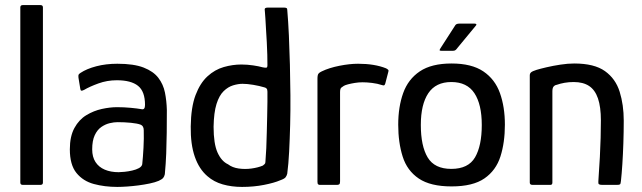

<svg xmlns="http://www.w3.org/2000/svg" viewBox="-20 -728 2527 756"><path d="M60 -9V-699Q60 -708 70 -708H139Q149 -708 149 -699V-9Q149 0 139 0H70Q60 0 60 -9Z M442 8Q392 8 349.5 -3.5Q307 -15 281 -47Q255 -79 255 -140Q255 -191 273 -224Q291 -257 320 -274.5Q349 -292 381 -299Q413 -306 441 -306Q468 -306 494.5 -303.5Q521 -301 538 -298Q551 -295 551 -315Q551 -368 523.5 -390Q496 -412 440 -412Q402 -412 367.5 -399.5Q333 -387 311 -374Q303 -370 300 -371Q297 -372 296 -379L289 -422Q288 -431 289.5 -434Q291 -437 297 -441Q321 -457 359 -467Q397 -477 442 -477Q507 -477 545.5 -462Q584 -447 603.5 -421.5Q623 -396 629.5 -363.5Q636 -331 637 -295Q637 -247 636.5 -205.5Q636 -164 634.5 -124Q633 -84 629 -42Q627 -33 622.5 -27.5Q618 -22 605 -16Q591 -10 569.5 -5.5Q548 -1 525 2Q502 5 480 6.5Q458 8 442 8ZM447 -50Q456 -50 470.5 -51.5Q485 -53 500.5 -56.5Q516 -60 527 -66Q538 -72 540 -81Q543 -109 545 -146Q547 -183 546 -215Q546 -232 534 -237Q521 -242 495.5 -244.5Q470 -247 443 -247Q429 -247 412 -243Q395 -239 379 -228Q363 -217 353 -195.5Q343 -174 343 -140Q343 -110 356 -90Q369 -70 392.5 -60Q416 -50 447 -50Z M731 -230Q732 -306 750 -353.5Q768 -401 797 -427.5Q826 -454 861 -464Q896 -474 930 -474Q954 -474 977 -470.5Q1000 -467 1014 -463Q1024 -461 1028.5 -461.5Q1033 -462 1033 -471Q1033 -488 1032.5 -512Q1032 -536 1030.5 -561.5Q1029 -587 1027.5 -611.5Q1026 -636 1025 -655Q1024 -674 1023 -682Q1021 -693 1024 -695.5Q1027 -698 1033 -698H1100Q1104 -698 1107.5 -696.5Q1111 -695 1111 -690Q1115 -644 1117.5 -588.5Q1120 -533 1121.5 -473.5Q1123 -414 1123.5 -353.5Q1124 -293 1122.5 -236.5Q1121 -180 1118.5 -131Q1116 -82 1111 -44Q1109 -36 1104.5 -30Q1100 -24 1083 -18Q1060 -8 1019.5 0Q979 8 933 8Q892 8 857 -2Q822 -12 797 -34Q764 -62 747 -111Q730 -160 731 -230ZM821 -229Q821 -162 836.5 -127.5Q852 -93 878 -81Q895 -68 920 -64.5Q945 -61 970.5 -64.5Q996 -68 1015 -76Q1019 -79 1022 -82Q1025 -85 1025 -90Q1027 -114 1028.5 -144.5Q1030 -175 1030.5 -207.5Q1031 -240 1032 -270.5Q1033 -301 1033 -326.5Q1033 -352 1033 -367Q1033 -376 1029.5 -379.5Q1026 -383 1021 -384Q1001 -390 977 -394Q953 -398 935 -398Q918 -398 898 -392Q878 -386 860.5 -369Q843 -352 832.5 -318.5Q822 -285 821 -229Z M1390 -477Q1455 -477 1500 -459Q1506 -456 1508.5 -453Q1511 -450 1509 -445L1497 -399Q1495 -393 1492.5 -392Q1490 -391 1484 -393Q1466 -399 1445 -401.5Q1424 -404 1408 -404Q1392 -404 1377 -401.5Q1362 -399 1350.5 -396Q1339 -393 1334 -390Q1329 -387 1324 -383Q1319 -379 1319 -365V-14Q1319 -5 1316 -2.5Q1313 0 1307 0H1239Q1236 0 1233 -2Q1230 -4 1230 -12V-418Q1230 -433 1234 -438Q1238 -443 1247 -447Q1276 -461 1316.5 -469Q1357 -477 1390 -477Z M1758 6Q1675 6 1629 -25Q1583 -56 1565.5 -111.5Q1548 -167 1548 -237Q1548 -307 1567.5 -361.5Q1587 -416 1633 -447Q1679 -478 1758 -478Q1837 -478 1883 -447Q1929 -416 1948.5 -361.5Q1968 -307 1968 -237Q1968 -167 1950.5 -112Q1933 -57 1887.5 -25.5Q1842 6 1758 6ZM1757 -63Q1824 -63 1850.5 -108.5Q1877 -154 1877 -236Q1877 -317 1848 -361Q1819 -405 1757 -405Q1696 -405 1666.5 -361Q1637 -317 1637 -236Q1637 -153 1664 -108Q1691 -63 1757 -63ZM1718 -528Q1711 -528 1711 -530.5Q1711 -533 1715 -539L1773 -629Q1777 -635 1789 -635H1849Q1854 -635 1855.5 -632.5Q1857 -630 1852 -625L1776 -533Q1773 -530 1770 -529Q1767 -528 1762 -528Z M2077 0Q2066 0 2066 -9Q2066 -115 2066 -220.5Q2066 -326 2066 -431Q2066 -439 2071.5 -443.5Q2077 -448 2093 -453Q2106 -457 2131.5 -463Q2157 -469 2186.5 -473.5Q2216 -478 2241 -478Q2320 -478 2362 -448Q2404 -418 2420 -366.5Q2436 -315 2436 -253Q2436 -209 2434.5 -164.5Q2433 -120 2430.5 -81.5Q2428 -43 2425 -16Q2424 -4 2421 -2Q2418 0 2408 0H2352Q2342 0 2338.5 -2.5Q2335 -5 2336 -14Q2336 -20 2338 -46.5Q2340 -73 2342 -110Q2344 -147 2345 -185.5Q2346 -224 2346 -254Q2346 -307 2334.5 -340.5Q2323 -374 2299.5 -389.5Q2276 -405 2239 -405Q2220 -405 2203 -402Q2186 -399 2172 -394Q2165 -393 2160 -387.5Q2155 -382 2155 -368Q2155 -315 2155 -255.5Q2155 -196 2155 -133.5Q2155 -71 2155 -9Q2155 0 2147 0Z"/></svg>

Font: Glory Thin Medium
Style: Regular
Weight: 500
Version: Version 1.011